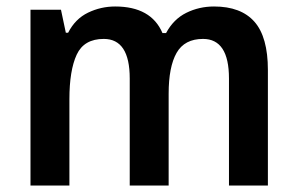

<svg xmlns="http://www.w3.org/2000/svg" viewBox="-20 -572 917 592"><path d="M640 -552Q723 -552 764.5 -505Q806 -458 806 -356V0H686V-330Q686 -452 606 -452Q549 -452 524.5 -409Q500 -366 500 -283V0H380V-330Q380 -452 300 -452Q239 -452 216.5 -403.5Q194 -355 194 -266V0H74V-542H168L183 -471H190Q212 -514 251.5 -533Q291 -552 335 -552Q446 -552 481 -470H492Q515 -513 554.5 -532.5Q594 -552 640 -552Z"/></svg>

Font: Noto Sans Gurmukhi UI SemiCondensed SemiBold
Style: Regular
Weight: 600
Width: 4
Designer: Jelle Bosma - Monotype Design Team
Foundry: Monotype Imaging Inc.
Version: Version 2.004; ttfautohint (v1.8.4.7-5d5b)